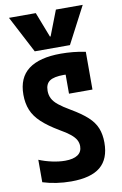

<svg xmlns="http://www.w3.org/2000/svg" viewBox="-107 -1059 714 1128"><g transform="rotate(-10 250.0 -495.0)"><path d="M30 -1000H190L248 -850H252L310 -1000H470L355 -780H145ZM224 10Q179 10 136 3.5Q93 -3 55 -15V-149Q91 -134 132.5 -125Q174 -116 210 -116Q259 -116 285 -133.5Q311 -151 311 -185Q311 -205 301.5 -222.5Q292 -240 269.5 -258.5Q247 -277 208 -299Q144 -337 106 -372.5Q68 -408 51.5 -448.5Q35 -489 35 -540Q35 -642 100.5 -691Q166 -740 293 -740Q328 -740 365.5 -736.5Q403 -733 440 -725V-500H300V-671L349 -610Q334 -612 318 -613Q302 -614 289 -614Q230 -614 204.5 -596.5Q179 -579 179 -538Q179 -513 189.5 -492Q200 -471 225.5 -450.5Q251 -430 294 -405Q354 -370 389.5 -337.5Q425 -305 440 -267.5Q455 -230 455 -181Q455 -84 398.5 -37Q342 10 224 10Z"/></g></svg>

Font: M PLUS 1 Code
Style: Bold
Weight: 700
Designer: Coji Morishita
Foundry: UNDERFOREST DESIGN
Version: Version 1.002